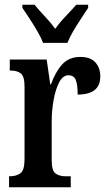

<svg xmlns="http://www.w3.org/2000/svg" viewBox="-20 -786 453 806"><path d="M18 0V-46H21Q48 -46 65.5 -58.5Q83 -71 83 -118V-422Q83 -466 67 -478Q51 -490 24 -490H21V-536H176L191 -432H194Q212 -483 240.5 -515Q269 -547 317 -547Q360 -547 380.5 -524Q401 -501 401 -465Q401 -389 306 -389Q306 -431 298 -450.5Q290 -470 267 -470Q244 -470 228.5 -440.5Q213 -411 205 -366Q197 -321 197 -276V-113Q197 -69 213.5 -57.5Q230 -46 254 -46H277V0ZM161 -606Q152 -629 136.5 -655.5Q121 -682 104 -708Q87 -734 74 -753V-766H125Q143 -744 168 -717.5Q193 -691 212 -665Q230 -691 255.5 -717.5Q281 -744 300 -766H350V-753Q338 -734 320.5 -708Q303 -682 287.5 -655.5Q272 -629 263 -606Z"/></svg>

Font: Noto Serif Bengali ExtraCondensed SemiBold
Style: Regular
Weight: 600
Width: 2
Designer: Juan Bruce, Universal Thirst, Indian Type Foundry and the Monotype Design Team.
Foundry: Monotype Imaging Inc.
Version: Version 2.003; ttfautohint (v1.8.4.7-5d5b)